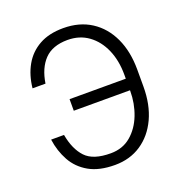

<svg xmlns="http://www.w3.org/2000/svg" viewBox="-133 -853 930 980"><g transform="rotate(-20 331.5 -363.5)"><path d="M63.9 -223.4H133.9Q148.4 -142 190.2 -97.7Q231.9 -53.3 327.1 -53.6Q391.7 -53.6 436.6 -91.6Q481.5 -129.6 505 -190.3Q528.4 -251.1 528.4 -318.5V-322.4H223V-385.3H528.4V-407.3Q528.4 -484 502.3 -543.9Q476.2 -603.7 428.6 -638.3Q381 -672.9 315.7 -672.9Q233.7 -672.6 190.3 -627.5Q147 -582.4 134.6 -501.8H64.3Q71.4 -571 101.4 -624.1Q131.4 -677.2 184.8 -707.2Q238.3 -737.2 315.7 -737.2Q403.4 -737.2 467 -696.2Q530.5 -655.2 565 -581.3Q599.4 -507.5 599.4 -409.1V-317.1Q599.4 -218.8 565.2 -145.2Q530.9 -71.7 469.6 -30.9Q408.4 9.9 327.1 9.9Q241.5 9.9 186.4 -21.5Q131.4 -52.9 102.1 -106Q72.8 -159.1 63.9 -223.4Z"/></g></svg>

Font: Inter UI Light
Style: Regular
Weight: 300
Designer: Rasmus Andersson
Foundry: rsms
Version: 3.2;8d6f07862